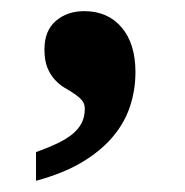

<svg xmlns="http://www.w3.org/2000/svg" viewBox="-20 -172 334 346"><path d="M224.1 -42Q224.1 -10.3 214.4 19.5Q204.6 49.3 183.1 74.7Q161.6 100.1 127.7 120.4Q93.8 140.6 44.9 153.8V102.1Q66.9 94.2 83.3 86.4Q99.6 78.6 110.6 69.6Q121.6 60.5 127.2 49.6Q132.8 38.6 132.8 23.9Q132.8 14.6 127.4 8.5Q122.1 2.4 114 -2.9Q106 -8.3 96.4 -13.9Q86.9 -19.5 78.9 -28.3Q70.8 -37.1 65.4 -50Q60.1 -63 60.1 -83Q60.1 -116.7 80.6 -134.3Q101.1 -151.9 131.8 -151.9Q174.3 -151.9 199.2 -122.6Q224.1 -93.3 224.1 -42Z"/></svg>

Font: Sahl Naskh
Style: Bold
Weight: 700
Designer: Pascal Zoghbi
Version: Version 1.001